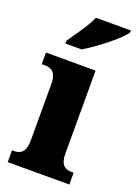

<svg xmlns="http://www.w3.org/2000/svg" viewBox="-146 -826 631 887"><g transform="rotate(20 169.0 -383.0)"><path d="M74 -619V-606H154C216 -643 316 -721 338 -756V-766H166C148 -721 100 -659 74 -619ZM11 0H314V-58H304C271 -58 248 -73 248 -128V-536H4V-479H21C52 -479 77 -463 77 -412V-131C77 -74 54 -58 21 -58H11Z"/></g></svg>

Font: Noto Serif Sinhala Condensed Black
Style: Regular
Weight: 900
Width: 3
Designer: Jelle Bosma - Monotype Design Team
Foundry: Monotype Imaging Inc.
Version: Version 2.007